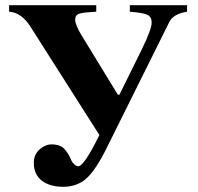

<svg xmlns="http://www.w3.org/2000/svg" viewBox="-20 -696 762 738"><path d="M631 -612 392 -131Q349 -43 311 -9Q275 22 223 22Q172 22 141 -1.5Q110 -25 110 -70Q110 -102 132 -121.5Q154 -141 178 -141Q196 -141 209 -136Q222 -131 231 -119.5Q240 -108 244 -101Q248 -94 255 -78Q258 -71 266 -64Q274 -57 281 -57Q303 -57 362 -177L98 -592Q63 -648 15 -651V-676H350V-651L323 -649Q291 -647 280 -641.5Q269 -636 269 -620Q269 -601 293 -561L433 -332H439L525 -506Q563 -584 563 -609Q563 -631 546.5 -639Q530 -647 479 -651V-676H699V-651Q647 -643 631 -612Z"/></svg>

Font: STIX MathJax Alphabets
Style: Bold
Weight: 700
Designer: MicroPress Inc., with final additions and corrections provided by Coen Hoffman, Elsevier (retired)
Version: Version 1.1.1